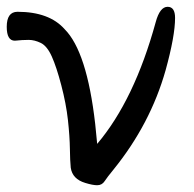

<svg xmlns="http://www.w3.org/2000/svg" viewBox="-37 -526 572 567"><path d="M250 21Q236.8 21 214.8 14.2Q176.8 2.9 171.9 -30.8Q169.9 -50.8 169.4 -86.9Q168.9 -123 163.6 -171.6Q158.2 -220.2 144 -274.2Q129.9 -328.1 116 -359.1Q102.1 -390.1 83.5 -399.2Q64.9 -408.2 47.9 -408.2Q28.8 -408.2 6.8 -405.8Q-17.1 -405.8 -17.1 -446.8Q-17.1 -490.7 14.2 -491.2Q108.4 -491.2 153.8 -439.9Q219.7 -374 244.1 -160.2L250 -101.1Q359.9 -231 422.9 -460.9Q435.1 -505.9 458 -505.9Q480 -505.9 480 -473.1Q480 -419.9 452.1 -318.8Q407.2 -159.7 297.9 -24.9Q279.8 -2.9 272 9Q264.2 21 250 21Z"/></svg>

Font: LXGW WenKai Screen R
Style: Regular
Weight: 400
Designer: Fontworks Inc.
Version: Version 1.235;May 31, 2022